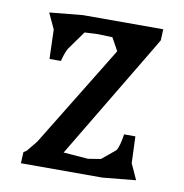

<svg xmlns="http://www.w3.org/2000/svg" viewBox="-70 -579 691 720"><g transform="rotate(10 275.5 -218.5)"><path d="M338.9 -400.4 312 -449.2 256.8 -451.2 206.1 -448.7 154.8 -377Q144.5 -357.4 137.2 -328.1H93.8L90.3 -439.5L62.5 -499.5L189 -511.7H494.6L492.7 -469.2L471.7 -433.6L207 8.3L301.3 15.6L349.1 7.8L400.4 -34.7Q411.1 -49.3 418.5 -98.1H461.4L465.3 3.4L492.7 63.5L366.7 75.7H56.2L58.1 33.2L69.8 25.4L102.5 -14.6Z"/></g></svg>

Font: Panteley
Style: Regular
Weight: 500
Designer: Kalashnikov Yuriy
Foundry: Øêîëà ïàâà èìåíè ñâÿòîãî àâíîàïîñòîëüíîãî Âëàäèìèà
Version: Version 1.80 April 12, 2018